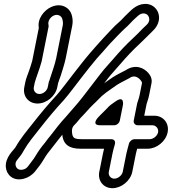

<svg xmlns="http://www.w3.org/2000/svg" viewBox="-20 -790 904 1007"><path d="M186.8 -297C167.1 -297 153.7 -313.8 157.5 -333L162.3 -357.1C167.4 -375.9 172.8 -388.4 179.4 -408.7L189.1 -437L198.2 -467.5C198.4 -468.3 198.7 -469.4 198.8 -470L234.6 -649C235.3 -652.5 235.1 -656.4 234.4 -659.3C229.1 -680.2 245.6 -701 261.3 -708.2C283.4 -718.5 302.3 -706.2 306.5 -691C310 -679.4 311.3 -667.5 309 -656L274.8 -485C268.8 -454.9 252.3 -408.8 243.3 -381.1L239 -367.9C235.9 -361.1 235.8 -359.7 235.1 -356L230.5 -333C226.7 -313.8 206.5 -297 186.8 -297ZM176.8 -247C224 -247 271 -285.6 280.5 -333L284.9 -355C285.3 -356 286 -357.6 286.5 -358.9L291.2 -373.4C293.5 -378.7 295.9 -384.9 297.9 -391.1C305.4 -415.1 319 -455.9 324.8 -485L359 -656C363.3 -677.8 360.4 -697.6 355.8 -713C346.2 -747.4 303.1 -778.6 247.4 -752.8C211.8 -736.3 174.9 -692.3 183.6 -644L149.1 -471.2L140.6 -443L131.1 -415.3C125.1 -396.7 117.1 -381.4 112.5 -358L107.5 -333C98 -285.6 129.6 -247 176.8 -247ZM608.5 -158 624.9 -240C624.9 -240 633.1 -290.5 588.2 -259.5L576.6 -251.5C568.9 -246.2 554.4 -236.8 541.3 -221.6C533 -211.7 506.9 -188.4 492.5 -171.9C492.5 -171.9 457.1 -133 505.6 -133H578.6C592.2 -133 605.8 -144.4 608.5 -158ZM570 15C572.7 1.4 578.1 -18.8 582.3 -32.2C585.5 -42.6 584.4 -60 563 -60H411C367.9 -60 360.7 -66.2 357.6 -96.2C355.7 -115.2 360.8 -126.1 372 -136.4C383.6 -147.2 392.1 -160.2 401.9 -170.8C431.1 -200.1 446.2 -220.6 471.5 -244.4C491.3 -262.4 499.4 -273.4 514.2 -286.6C530 -299.8 544.2 -310.8 557.8 -319.9C575.3 -331.1 581.1 -336.9 593.7 -344.9C608.8 -354.7 637.3 -368.7 657.6 -379.6C658.7 -380.1 660.1 -381 660.9 -381.6C679.7 -394.7 699.9 -389.6 716.1 -371.1C724.9 -361.2 724.9 -355.2 724.5 -353L712.1 -291C710.3 -281.9 708.3 -274.5 705.4 -266.4L700.1 -250.1C699.8 -249.1 699.5 -247.7 699.3 -247L681.5 -158C678.5 -142.9 690.8 -133 701.6 -133H779.6C798.4 -133 812.9 -114.9 809.2 -96C805.5 -77.5 784.4 -60 765 -60H686C672.2 -60 659.4 -48.1 656.4 -36.7L648.4 -6.9C646.2 1.1 644.2 8.8 643 15L623.8 111C620.1 129.5 599.1 147 579.7 147C560.6 147 547 130.1 550.8 111ZM699.4 -10H755C801.6 -10 849.7 -48.4 859.2 -96C868.6 -143.2 836.7 -183 789.5 -183H736.5L749 -245.4L753.6 -259.5C756.8 -268.9 759.9 -280.1 762.1 -291L774.5 -353C778.8 -374.8 770.4 -393.1 757.4 -407.9C735.6 -432.6 691.5 -456.3 638.9 -421.6C621.9 -412.6 591.9 -398.1 572 -385.1C555.1 -374.4 547.8 -367.5 535.9 -360C517.3 -347.5 502.6 -335.9 485.1 -321.3C463.2 -301.9 456.9 -292.3 440.7 -277.5C409.5 -248.3 394 -226.9 368.3 -201.2C355.5 -187.5 348.7 -178.8 339.6 -168.2C314.8 -144.3 303.7 -113.2 306.9 -81.8C312.3 -29.6 346.8 -10 401 -10H525.8C524 -2.8 521.5 7.5 520 15L500.8 111C491.4 158 522.6 197 569.7 197C616.3 197 664.3 158.6 673.8 111L693 15C694 9.8 697.3 -2.3 699.4 -10ZM100.9 99.3C77 105.2 62.9 91.1 61.4 73.3C59.6 49.7 81.9 43.5 104.9 -1C128.2 -41.8 159.7 -79.2 191.4 -119.3C230 -168.7 271.9 -218.8 314.3 -264.6C342.4 -296.4 382.6 -351.5 406.9 -382.4C434.5 -417.5 463.1 -454.8 488 -483.6C512 -509 534.9 -537 555.9 -560.1C585.4 -590.3 610.2 -618 635.1 -640.8C652.7 -655.7 666.7 -672.2 677.3 -682.7C703.2 -706.5 712.6 -718.5 730.6 -719.5C760.7 -721.3 776.1 -684.4 748.8 -659.5C735.4 -646.7 718.1 -630.4 705.2 -616.2L681.5 -593.3C644.3 -559.1 607.1 -519.7 573.9 -480.5C550.2 -452.2 531.5 -434.8 505 -400.1C476.4 -361.4 446.6 -325.3 414.5 -282.2C379.2 -236.9 358.7 -216.8 324.6 -176.2C295.5 -145.1 271.4 -113.3 248.1 -82.9C235.3 -67.5 224.5 -53.7 214.3 -39.6C195.9 -17.7 180.9 3.1 167.4 26.1C155.5 46.7 141.5 61.6 126.5 83C118.7 92.4 112 96.6 100.9 99.3ZM103.8 147.7C127.5 141.8 149.2 127.8 165 107.7C179 90 194.2 72.1 210.6 43.9C221.6 25.1 236.7 4.3 251.7 -13.4C263 -26.8 273 -41.7 285.4 -56.6C311.7 -88 332.7 -118.6 359.5 -147.1C359.8 -147.5 360.3 -148.1 360.7 -148.5C394.2 -188.5 415.7 -209.6 453.3 -257.8C484.8 -300.2 514.4 -336 543.9 -375.9C566.5 -405.4 584.7 -422.5 610.6 -453.5C641.9 -490.4 678.5 -529.1 712.9 -560.7L738 -585C751.1 -597.7 765.9 -613.3 779.9 -626.5C846.5 -687.4 807.8 -773.5 737.6 -769.5C691.5 -766.8 663.1 -731 646.3 -715.7C630.9 -701.7 617.5 -685.1 606.2 -675.7C575 -649.6 550.3 -619.2 521.7 -589.9C496.7 -562.6 473.4 -536.1 452.4 -511.9C424.6 -479.7 396.2 -442.5 368.8 -407.6C343.8 -375.8 303.6 -321.2 279.1 -293.4C236.4 -247.2 192.3 -194.5 153.3 -144.7C122.6 -105.8 87.9 -65 61.1 -17.6C53.2 -3.8 6.3 33.7 10.6 86.7C13.8 125.9 48.1 161.5 103.8 147.7Z"/></svg>

Font: Smoothie
Style: OutlineIt
Weight: 400
Foundry: Cannot Into Space Fonts
Version: Version 0.8